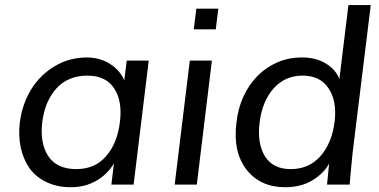

<svg xmlns="http://www.w3.org/2000/svg" viewBox="-20 -746 1533 776"><path d="M288.1 -62.5Q363.8 -62.5 408.2 -114.3Q454.6 -166.5 464.8 -254.4Q475.1 -338.4 441.4 -388.7Q407.7 -440.4 333.5 -440.4Q255.4 -440.4 208 -388.7Q184.6 -362.3 170.4 -328.9Q156.2 -295.4 150.9 -252.9Q140.6 -168.5 174.8 -115.2Q210 -62.5 288.1 -62.5ZM266.6 10.7Q210.4 10.7 167.2 -10.3Q124 -31.2 98.6 -66.9Q73.7 -103.5 63.7 -150.4Q53.7 -197.3 60.1 -250.5Q69.3 -324.2 105.2 -383.3Q141.1 -442.4 200.2 -478Q259.3 -513.7 331.1 -513.7Q383.8 -513.7 424.3 -487.8Q464.4 -462.9 482.4 -421.4L492.2 -501H581.1L520 0H430.2L440.4 -85.4Q413.1 -40 367.9 -14.6Q322.8 10.7 266.6 10.7Z M763.2 -627.4 773.4 -710.9H862.3L852.1 -627.4ZM686 0 747.1 -501H836.4L775.4 0Z M1154.8 -62.5Q1228.5 -62.5 1274.9 -114.7Q1321.3 -166.5 1332.5 -254.9Q1342.3 -337.9 1308.1 -388.7Q1274.4 -440.4 1202.6 -440.4Q1131.8 -440.4 1085.4 -388.2Q1039.6 -336.4 1029.3 -251Q1018.6 -166.5 1050.8 -114.3Q1083.5 -62.5 1154.8 -62.5ZM1132.8 10.7Q1032.2 10.7 976.6 -60.1Q920.9 -131.8 935.5 -249Q941.4 -306.2 963.4 -354.7Q985.4 -403.3 1020.3 -438.7Q1055.2 -474.1 1101.3 -494.1Q1147.5 -514.2 1202.1 -513.7Q1258.8 -513.7 1299.3 -487.8Q1338.9 -462.9 1351.6 -425.8L1388.2 -725.6H1478.5L1405.3 -129.9Q1402.8 -107.4 1399.9 -75.2Q1397 -43 1393.1 0H1301.8L1310.1 -85Q1289.6 -45.9 1243.2 -17.6Q1196.8 10.7 1132.8 10.7Z"/></svg>

Font: Ride
Style: Italic
Weight: 400
Version: Version 3.000